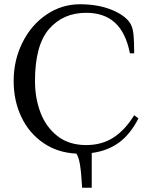

<svg xmlns="http://www.w3.org/2000/svg" viewBox="-20 -700 705 900"><path d="M410 17V180H365Q361 109 355 72.5Q349 36 338 20Q250 16 183 -30Q116 -76 80 -152Q44 -228 44 -320Q44 -418 85.5 -501Q127 -584 198.5 -632Q270 -680 354 -680Q434 -680 494.5 -657.5Q555 -635 584 -600Q601 -579 605 -544.5Q609 -510 609 -450H589Q570 -547 519 -593.5Q468 -640 384 -640Q276 -640 210 -564Q144 -488 144 -320Q144 -241 169.5 -173Q195 -105 249 -62.5Q303 -20 384 -20Q457 -20 511.5 -55Q566 -90 609 -160L629 -145Q590 -69 536 -30.5Q482 8 410 17Z"/></svg>

Font: Philosopher
Style: Regular
Weight: 400
Designer: Jovanny Lemonad
Foundry: Jovanny Lemonad
Version: Version 2.000